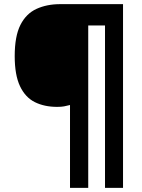

<svg xmlns="http://www.w3.org/2000/svg" viewBox="-20 -780 685 927"><path d="M574 127H487V-657H406V127H318V-273Q303 -269 289.5 -266.5Q276 -264 256 -264Q194 -264 148 -287Q102 -310 76.5 -364Q51 -418 51 -509Q51 -605 78.5 -659.5Q106 -714 156 -737Q206 -760 271 -760H574Z"/></svg>

Font: Noto Sans Oriya ExtraBold
Style: Regular
Weight: 800
Version: Version 2.003